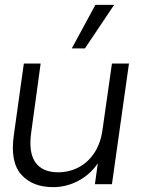

<svg xmlns="http://www.w3.org/2000/svg" viewBox="-20 -757 578 789"><path d="M198 12Q113 12 67 -40Q21 -92 37 -203L78 -496H147L108 -211Q97 -129 126 -89Q155 -49 219 -49Q263 -49 301.5 -68.5Q340 -88 366.5 -127Q393 -166 401 -222L440 -496H510L440 0H370L382 -86Q351 -40 302 -14Q253 12 198 12ZM275 -558 372 -737H449L329 -558Z"/></svg>

Font: Host Grotesk Light
Style: Italic
Weight: 300
Italic angle: -8°
Designer: Doğukan Karapınar based on Poppins by Indian Type Foundry, Jonny Pinhorn
Foundry: Element Type
Version: Version 1.001; ttfautohint (v1.8.4.7-5d5b)